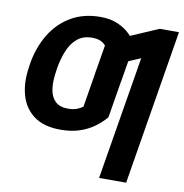

<svg xmlns="http://www.w3.org/2000/svg" viewBox="-83 -632 878 915"><g transform="rotate(10 355.5 -174.5)"><path d="M253.4 -95.2Q275.4 -95.2 292.7 -101.1Q310.1 -106.9 324.2 -117.2L353 -292.5H483.9L450.2 -87.9Q427.2 -61 396.7 -38.8Q366.2 -16.6 326.2 -3.4Q286.1 9.8 234.4 9.8Q154.3 9.8 106.2 -25.6Q58.1 -61 41 -121.8Q23.9 -182.6 35.6 -256.3L37.6 -272Q50.3 -352.5 87.9 -416Q125.5 -479.5 186.8 -516.1Q248 -552.7 330.6 -552.7Q378.4 -552.7 414.1 -537.4Q449.7 -522 473.9 -498Q498 -474.1 510.3 -448.2L480 -266.6L349.6 -273.4L374.5 -421.9Q364.3 -434.6 348.1 -441.4Q332 -448.2 309.1 -448.2Q264.6 -448.2 236.3 -424.3Q208 -400.4 191.9 -360.4Q175.8 -320.3 168 -272L166 -256.3Q158.7 -208.5 164.3 -172.4Q169.9 -136.2 191.4 -115.7Q212.9 -95.2 253.4 -95.2ZM710.9 -545.9 587.4 204.1H456.5L555.2 -392.6L433.6 -340.3L456.1 -476.1L617.7 -545.9Z"/></g></svg>

Font: Inter SemiBold
Style: Italic
Weight: 600
Italic angle: -9.3988°
Designer: Rasmus Andersson
Foundry: rsms
Version: Version 4.001;git-66647c0bb